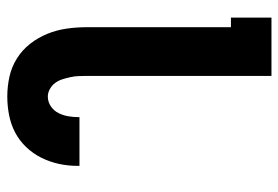

<svg xmlns="http://www.w3.org/2000/svg" viewBox="-142 -634 783 540"><g transform="rotate(90 250.0 -363.5)"><path d="M251 8Q223 8 195.5 2Q168 -4 144 -19Q120 -34 102.5 -56.5Q85 -79 74.5 -105Q64 -131 60 -159Q56 -187 56 -215V-621H29V-735H193V-215Q193 -204 193.5 -192.5Q194 -181 196.5 -169.5Q199 -158 202.5 -147Q206 -136 212.5 -127Q219 -118 229.5 -112Q240 -106 251 -106Q266 -106 278.5 -114.5Q291 -123 297.5 -136Q304 -149 306.5 -163.5Q309 -178 309 -193V-195H446V-189Q446 -163 440.5 -137.5Q435 -112 423.5 -88.5Q412 -65 393.5 -45.5Q375 -26 352 -14Q329 -2 303 3Q277 8 251 8Z"/></g></svg>

Font: Iosevka Heavy
Style: Regular
Weight: 900
Monospace: yes
Designer: Belleve Invis
Foundry: Belleve Invis
Version: Version 32.5.0; ttfautohint (v1.8.4)